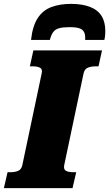

<svg xmlns="http://www.w3.org/2000/svg" viewBox="-56 -970 563 990"><path d="M309 -950Q254 -950 210 -934Q166 -918 139 -877.5Q112 -837 104 -764H201Q208 -791 218.5 -805Q229 -819 249 -824.5Q269 -830 302 -830Q336 -830 353.5 -824Q371 -818 378 -803.5Q385 -789 383 -764H482Q485 -776 486 -787.5Q487 -799 487 -810Q487 -857 467.5 -888Q448 -919 408 -934.5Q368 -950 309 -950ZM59 -118 159 -592Q164 -614 150 -621Q136 -628 113 -628H98L116 -710H470L452 -628H437Q414 -628 397 -621Q380 -614 375 -592L275 -118Q271 -96 284.5 -89Q298 -82 322 -82H337L318 0H-36L-17 -82H-2Q21 -82 37.5 -89Q54 -96 59 -118Z"/></svg>

Font: Roboto Serif ExtraBold
Style: Italic
Weight: 800
Italic angle: -10°
Version: Version 1.007